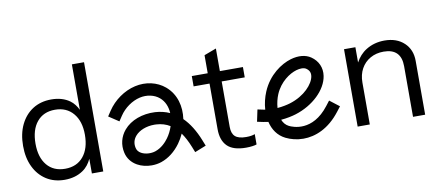

<svg xmlns="http://www.w3.org/2000/svg" viewBox="-63 -902 2626 1149"><g transform="rotate(-10 1250.0 -327.5)"><path d="M413.4 -667.3V-391C401.8 -414.2 387.2 -434.9 366.4 -449.7C336.3 -471.2 299.1 -482 254.9 -482C211.8 -482 174.4 -471.8 142.4 -451.6C110.4 -431.2 85.6 -402.6 67.7 -365.8C49.9 -329 41 -285.9 41 -236.8C41 -188.1 49.8 -145.7 67.3 -109.6C84.8 -73.2 109.4 -45 141 -24.7C172.7 -4.5 209.7 5.7 252.1 5.7C295.1 5.7 332.2 -4.8 363.2 -25.7C388.5 -42.6 405.6 -65.8 418 -92.6V-3.5H487.2V-667.3ZM377 -107.2C350.3 -75 313.3 -58.9 265.9 -58.9C219.2 -58.9 182.7 -74.7 156.2 -106.3C129.8 -138 116.6 -181.5 116.6 -236.8C116.6 -293.2 129.8 -337.6 156.2 -369.5C182.7 -401.5 219.2 -417.5 265.9 -417.5C312.6 -417.5 349.5 -401.5 376.6 -369.5C403.6 -337.6 417.1 -294.3 417.1 -239.5C417.1 -183.6 403.8 -139.5 377 -107.2Z M1104.1 -83.5C1079.4 -145.5 1049.3 -193.8 1013.4 -228.9C1024.3 -304 1005.8 -380.6 945.4 -431.9C897.4 -472.7 829.1 -487.9 762.7 -472.6C696 -457.4 632.8 -412.8 593.4 -353.2L573 -322.5L634.5 -281.8L654.9 -312.6C683.6 -356 731.2 -389.8 779.2 -400.7C822.4 -410.5 867.8 -401.1 897.8 -375.6C926.8 -351 940.4 -315.9 942.3 -278C915 -290.2 885.4 -297.3 853.2 -299.2C776.4 -302.9 705.4 -277.2 663.6 -228C631.1 -189.8 619.4 -141.5 630.5 -92.1C638.5 -56.8 660.1 -28.5 693.1 -10.1C718.2 4 749 11.1 779.8 11.1C800.2 11.1 820.5 8 839.3 1.6C884 -13.6 924.4 -44.9 956.3 -88.8C968.9 -106.2 979.8 -125.1 988.7 -145C1005.9 -121 1021.3 -91.6 1035.5 -56.1L1049.1 -21.9L1117.7 -49.2L1104 -83.4ZM896.6 -132.2C880.7 -110.3 853.6 -81.3 815.4 -68.3C788 -59 752.5 -61.5 729 -74.6C714.4 -82.7 705.7 -93.8 702.4 -108.4C696.2 -135.5 702.1 -159.6 719.6 -180.3C744 -209 787.9 -226 836.1 -226C840.3 -226 844.4 -226 848.6 -225.6C879.5 -223.8 906.8 -215.6 931.1 -200.6C923.2 -176.1 911.4 -152.5 896.6 -132.2Z M1418.7 -411V-473.7H1278.6V-611.1L1204.8 -583.4V-473.7H1108V-411H1204.8V-133.5C1204.8 -88.7 1216.6 -54.5 1240.3 -30.7C1264 -7.1 1301.9 4.8 1354.1 4.8C1368.3 4.8 1381 3.9 1392.4 2.4C1403.8 1 1412.5 -1.1 1418.7 -3.5V-66.2C1413.1 -63.8 1405.9 -61.7 1397 -60.2C1388.1 -58.6 1377.5 -57.9 1365.2 -57.9C1334.5 -57.9 1312.4 -64.1 1298.8 -76.4C1285.3 -88.6 1278.6 -107.9 1278.6 -134.5V-411Z M1891.6 -186.6 1869.1 -157.4C1764.3 -21.2 1650.1 -68.2 1628.3 -79.1C1609.5 -88.4 1596.9 -104.1 1589.3 -123.2C1624.6 -126.2 1657.6 -133.3 1679.8 -140.2C1788.1 -173.5 1872.5 -254.5 1885 -337.4C1892.5 -386.2 1873 -430.4 1831.7 -458.6C1800.3 -480 1756.9 -484.1 1709.2 -470.2C1649.3 -452.6 1571.1 -400.2 1531.2 -305.9C1517.1 -272.5 1508.1 -235.7 1505.9 -199.3C1502.7 -199.9 1499.5 -200.5 1496.3 -201.1L1460.2 -208.7L1445 -136.6L1481.1 -128.9C1491 -126.9 1501.3 -125.2 1511.8 -124C1523 -76.4 1549.6 -35.6 1595.5 -12.9C1625.5 1.9 1662 11.5 1701.5 11.5C1774.3 11.5 1857.2 -21 1927.5 -112.4L1950 -141.6L1891.6 -186.6ZM1599.1 -277.4C1629 -348 1688.3 -387.3 1730 -399.6C1741.6 -403 1752.7 -404.7 1762.4 -404.7C1773.8 -404.7 1783.4 -402.4 1790.1 -397.7C1808.3 -385.3 1815.4 -369.7 1812.1 -348.5C1805.1 -302.4 1748.8 -238.5 1658 -210.8C1639.9 -205.2 1610.9 -198.9 1580.1 -196.4C1582.1 -225.4 1589.4 -254.4 1599.1 -277.3Z M2398.5 -440.9C2368.7 -468.9 2329.2 -482.9 2280.1 -482.9C2238.3 -482.9 2200.9 -472.7 2168.1 -452.5C2139.2 -434.7 2118 -410.2 2102.1 -380.9V-473.7H2033V-3.5H2106.8V-258C2106.8 -289.9 2113.4 -317.9 2126.6 -341.9C2139.8 -365.8 2158.2 -384.7 2181.9 -398.1C2205.5 -411.6 2232.7 -418.4 2263.5 -418.4C2298.5 -418.4 2324.9 -409.6 2342.8 -391.7C2360.6 -373.8 2369.5 -347.1 2369.5 -311.4V-3.5H2443.2V-330.8C2443.2 -376.3 2428.3 -413 2398.5 -441Z"/></g></svg>

Font: Diatome Awesome Regular
Style: Regular
Weight: 400
Designer: 15.100.17
Foundry: 15.100.17
Version: Version 1.008;Fontself Maker 3.5.8